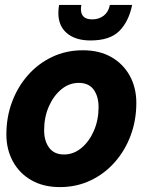

<svg xmlns="http://www.w3.org/2000/svg" viewBox="-20 -749 616 783"><path d="M224 14Q158 14 109 -13.5Q60 -41 33 -90Q6 -139 6 -201Q6 -271 29 -333Q52 -395 94 -442.5Q136 -490 193 -517Q250 -544 318 -544Q385 -544 433.5 -516.5Q482 -489 509 -440.5Q536 -392 536 -329Q536 -259 513 -197Q490 -135 448 -87.5Q406 -40 349 -13Q292 14 224 14ZM241 -119Q280 -119 312 -145.5Q344 -172 363 -216Q382 -260 382 -312Q382 -356 362 -383.5Q342 -411 301 -411Q262 -411 230 -384.5Q198 -358 179 -314.5Q160 -271 160 -218Q160 -174 180.5 -146.5Q201 -119 241 -119ZM349 -584Q288 -584 253 -613.5Q218 -643 218 -696Q218 -711 221 -729H312Q311 -725 310.5 -720.5Q310 -716 310 -712Q310 -670 356 -670Q384 -670 403.5 -685.5Q423 -701 428 -729H519Q505 -661 466.5 -622.5Q428 -584 349 -584Z"/></svg>

Font: Radio Canada Big
Style: Bold Italic
Weight: 700
Italic angle: -12°
Designer: Étienne Aubert Bonn
Foundry: Coppers and Brasses
Version: Version 1.001